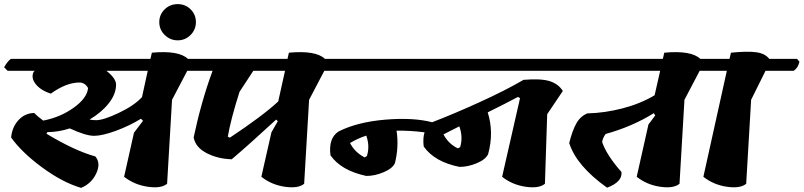

<svg xmlns="http://www.w3.org/2000/svg" viewBox="-41 -911 3905 933"><path d="M298 -287Q242 -269 189 -269L185 -261Q323 -178 422 -151Q450 -119 427 -69Q404 -19 353 2Q262 -25 163 -98Q64 -171 13 -243Q18 -294 49 -327.5Q80 -361 125 -362Q143 -344 169 -325Q252 -341 317 -387.5Q382 -434 387 -483Q372 -510 345 -510Q281 -510 206 -456Q156 -472 132 -503Q108 -534 123 -563L129 -567H-4L-21 -584Q-5 -613 12 -625H690L697 -655Q828 -667 872 -625H1017L1029 -611Q1022 -581 1001 -567H869L795 -426L771 -18Q742 6 677 -3.5Q612 -13 562 -52L610 -266L654 -324L644 -334Q589 -300 522.5 -275.5Q456 -251 416 -251Q376 -251 298 -287ZM523 -500Q523 -454 487.5 -409Q452 -364 394 -330Q410 -327 426 -327Q462 -327 536.5 -362.5Q611 -398 649 -439L677 -567H476Q523 -530 523 -500Z M911 -803.5Q911 -767 885 -741Q859 -715 822.5 -715Q786 -715 759.5 -741Q733 -767 733 -803.5Q733 -840 759 -865.5Q785 -891 822.5 -891Q860 -891 885.5 -865.5Q911 -840 911 -803.5Z M1683 -625 1695 -611Q1688 -581 1668 -567H1535L1461 -426L1437 -18Q1408 6 1343 -3.5Q1278 -13 1229 -52L1278 -268L1309 -322L1301 -330Q1170 -209 1085 -137Q1017 -139 963 -167Q909 -195 900 -243Q937 -418 992 -567H869L851 -584Q866 -612 885 -625H1356L1363 -655Q1494 -667 1538 -625ZM1311 -418 1344 -567H1190L1123 -465Q1080 -330 1066 -247L1076 -242Q1237 -349 1311 -418Z M2857 -625 2869 -611Q2862 -581 2841 -567H1536L1518 -584Q1533 -612 1552 -625ZM2486 -434 2476 -440Q2418 -409 2329 -365Q2360 -267 2331 -162Q2319 -136 2276 -118Q2233 -100 2192 -100Q2071 -124 2018 -199Q2013 -239 2022 -268Q1953 -277 1886 -276Q1898 -197 1878 -118Q1866 -92 1823 -74Q1780 -56 1739 -56Q1617 -82 1565 -156Q1554 -239 1604 -272Q1695 -318 1830.5 -329.5Q1966 -341 2059 -317Q2161 -356 2288.5 -414Q2416 -472 2503 -523Q2586 -530 2629 -517Q2672 -504 2694 -469L2618 -356L2607 -18Q2578 6 2513 -3.5Q2448 -13 2399 -52ZM1731 -146 1742 -153Q1757 -200 1739 -252Q1696 -238 1660 -216Q1683 -171 1731 -146ZM2184 -190 2195 -196Q2210 -245 2191 -297Q2164 -284 2114 -258Q2138 -212 2184 -190Z M3507 -625 3519 -611Q3512 -581 3492 -567H3359L3285 -426L3261 -18Q3232 6 3167 -3.5Q3102 -13 3053 -52L3110 -306L3143 -350L3136 -361Q3032 -296 2902 -260Q2888 -241 2885 -221Q2906 -158 2979 -75Q2984 -27 2909 1Q2760 -105 2725 -216Q2740 -276 2759.5 -311Q2779 -346 2813 -360Q2898 -362 2984.5 -384.5Q3071 -407 3140 -448L3167 -567H2709L2692 -584Q2708 -613 2725 -625H3180L3187 -655Q3318 -667 3362 -625Z M3832 -625 3844 -611Q3837 -581 3816 -567H3679L3609 -426L3585 -18Q3556 6 3491 -3.5Q3426 -13 3377 -52L3491 -567H3360L3342 -584Q3357 -612 3376 -625H3504L3511 -655Q3592 -663 3634.5 -657Q3677 -651 3697 -625Z"/></svg>

Font: Tillana
Style: Bold
Weight: 700
Designer: Lipi Raval (Devanagari, Latin), Jonny Pinhorn (Latin)
Foundry: Indian Type Foundry
Version: Version 2.002;PS 1.0;hotconv 1.0.79;makeotf.lib2.5.61930; tt